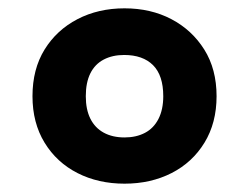

<svg xmlns="http://www.w3.org/2000/svg" viewBox="-20 -768 573 461"><path d="M279 -438Q307 -438 328 -449Q349 -460 360.5 -482.5Q372 -505 372 -537Q372 -587 347.5 -611.5Q323 -636 278 -636Q250 -636 229 -625Q208 -614 197 -592Q186 -570 186 -537Q186 -505 197 -483Q208 -461 229 -449.5Q250 -438 279 -438ZM279 -327Q216 -327 166 -352.5Q116 -378 87 -425.5Q58 -473 58 -537Q58 -602 87 -649Q116 -696 166 -722Q216 -748 279 -748Q342 -748 391.5 -722Q441 -696 470.5 -649Q500 -602 500 -537Q500 -473 471 -425.5Q442 -378 392 -352.5Q342 -327 279 -327Z"/></svg>

Font: Roboto Serif 20pt Black
Style: Italic
Weight: 900
Italic angle: -10°
Version: Version 1.008